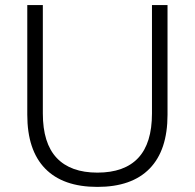

<svg xmlns="http://www.w3.org/2000/svg" viewBox="-20 -725 764 753"><path d="M362 8Q227 8 157 -64Q87 -136 87 -275V-705H148V-280Q148 -163 202.5 -105.5Q257 -48 362 -48Q468 -48 522 -105.5Q576 -163 576 -280V-705H637V-275Q637 -136 567 -64Q497 8 362 8Z"/></svg>

Font: Nunito Sans 12pt Light
Style: Regular
Weight: 300
Designer: Vernon Adams
Foundry: Vernon Adams
Version: Version 3.101;gftools[0.9.27]